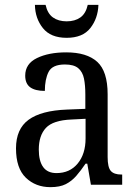

<svg xmlns="http://www.w3.org/2000/svg" viewBox="-20 -762 563 792"><path d="M188 10Q127 10 86.5 -29Q46 -68 46 -150Q46 -230 98 -268Q150 -306 256 -310L332 -313V-373Q332 -410 326.5 -437.5Q321 -465 303 -480.5Q285 -496 248 -496Q196 -496 180.5 -465.5Q165 -435 165 -387Q125 -387 104.5 -402Q84 -417 84 -450Q84 -499 132.5 -522.5Q181 -546 253 -546Q338 -546 381 -507Q424 -468 424 -373V-114Q424 -72 437 -57Q450 -42 481 -42H484V0H355L340 -87H333Q314 -59 295 -37Q276 -15 251.5 -2.5Q227 10 188 10ZM213 -48Q268 -48 300.5 -87.5Q333 -127 333 -191V-272L275 -269Q199 -266 169.5 -234.5Q140 -203 140 -145Q140 -98 158 -73Q176 -48 213 -48ZM255 -606Q189 -606 157 -646Q125 -686 124 -742H168Q176 -706 198.5 -690Q221 -674 255 -674Q289 -674 311.5 -690Q334 -706 342 -742H386Q384 -686 352.5 -646Q321 -606 255 -606Z"/></svg>

Font: Noto Serif Sinhala SemiCondensed
Style: Regular
Weight: 400
Width: 4
Designer: Jelle Bosma - Monotype Design Team
Foundry: Monotype Imaging Inc.
Version: Version 2.007; ttfautohint (v1.8.4.7-5d5b)